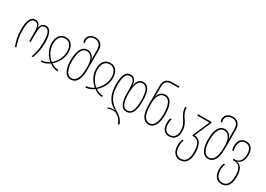

<svg xmlns="http://www.w3.org/2000/svg" viewBox="1 -1785 4224 3051"><g transform="rotate(30 2113.0 -260.0)"><path d="M99 0H124C90 -96 72 -175 72 -291C72 -425 96 -512 167 -512C236 -512 251 -453 251 -334V-190H277V-334C277 -453 292 -512 361 -512C431 -512 455 -429 455 -291C455 -178 440 -95 404 0H429C463 -98 483 -173 483 -291C483 -432 451 -537 362 -537C301 -537 273 -497 265 -442H263C255 -497 226 -537 165 -537C82 -537 45 -448 45 -291C45 -170 65 -92 99 0Z M573 0C624 0 679 -20 727 -57C775 -20 830 0 881 0V-25C838 -25 789 -41 747 -70V-72C822 -134 881 -231 881 -345C881 -450 835 -537 727 -537C619 -537 573 -450 573 -345C573 -231 631 -134 706 -72V-70C664 -41 616 -25 573 -25ZM727 -82C655 -144 599 -239 599 -345C599 -429 633 -512 727 -512C821 -512 855 -429 855 -345C855 -239 799 -144 727 -82Z M1125 10C1216 10 1279 -71 1279 -256V-616C1279 -727 1206 -770 1138 -770C1057 -770 997 -723 997 -648C997 -630 1000 -615 1005 -602H1031C1027 -615 1024 -629 1024 -646C1024 -720 1081 -745 1138 -745C1205 -745 1253 -700 1253 -611V-497C1253 -475 1254 -454 1255 -429H1253C1242 -479 1199 -537 1124 -537C1027 -537 971 -440 971 -256C971 -111 1014 10 1125 10ZM1125 -15C1043 -15 998 -106 998 -256C998 -424 1042 -512 1125 -512C1205 -512 1253 -432 1253 -315V-257C1253 -104 1207 -15 1125 -15Z M1389 0C1440 0 1495 -20 1543 -57C1591 -20 1646 0 1697 0V-25C1654 -25 1605 -41 1563 -70V-72C1638 -134 1697 -231 1697 -345C1697 -450 1651 -537 1543 -537C1435 -537 1389 -450 1389 -345C1389 -231 1447 -134 1522 -72V-70C1480 -41 1432 -25 1389 -25ZM1543 -82C1471 -144 1415 -239 1415 -345C1415 -429 1449 -512 1543 -512C1637 -512 1671 -429 1671 -345C1671 -239 1615 -144 1543 -82Z M2132 250 2156 240C2128 157 2071 114 2006 74C1910 15 1814 -60 1814 -284C1814 -429 1838 -512 1916 -512C1993 -512 2008 -443 2008 -324V-264C2008 -77 2054 10 2147 10C2240 10 2289 -77 2289 -266C2289 -444 2244 -537 2148 -537C2090 -537 2041 -498 2026 -396H2024C2023 -490 1984 -537 1915 -537C1818 -537 1787 -441 1787 -284C1787 -112 1844 12 1976 79V80C1930 78 1890 83 1856 98L1865 117C1894 103 1929 98 1964 98C2038 98 2110 178 2132 250ZM2148 -15C2069 -15 2034 -94 2034 -265C2034 -424 2069 -512 2148 -512C2230 -512 2263 -424 2263 -266C2263 -94 2227 -15 2148 -15Z M2553 10C2664 10 2707 -111 2707 -256C2707 -440 2651 -537 2554 -537C2479 -537 2436 -479 2425 -429H2423C2424 -454 2425 -475 2425 -497V-610C2425 -691 2462 -735 2545 -735H2678V-760H2545C2448 -760 2399 -709 2399 -610V-256C2399 -71 2462 10 2553 10ZM2553 -15C2471 -15 2425 -104 2425 -257V-315C2425 -432 2473 -512 2553 -512C2636 -512 2680 -424 2680 -256C2680 -106 2635 -15 2553 -15Z M2933 10C3001 10 3074 -33 3074 -161C3074 -264 3034 -316 2997 -371C2969 -412 2946 -457 2946 -527H2920C2920 -443 2952 -393 2984 -344C3016 -295 3048 -246 3048 -166C3048 -60 3000 -15 2933 -15C2874 -15 2819 -42 2819 -160C2819 -192 2823 -220 2829 -247H2804C2796 -218 2792 -189 2792 -160C2792 -39 2850 10 2933 10Z M3268 250C3364 250 3426 181 3426 26C3426 -127 3368 -208 3274 -209L3405 -506V-527H3154V-502H3377L3246 -202V-185H3272C3353 -185 3399 -117 3399 25C3399 156 3355 225 3268 225C3189 225 3147 164 3146 58C3146 7 3157 -30 3165 -51H3140C3133 -34 3119 8 3119 58C3119 159 3160 250 3268 250Z M3645 10C3736 10 3799 -71 3799 -256V-616C3799 -727 3726 -770 3658 -770C3577 -770 3517 -723 3517 -648C3517 -630 3520 -615 3525 -602H3551C3547 -615 3544 -629 3544 -646C3544 -720 3601 -745 3658 -745C3725 -745 3773 -700 3773 -611V-497C3773 -475 3774 -454 3775 -429H3773C3762 -479 3719 -537 3644 -537C3547 -537 3491 -440 3491 -256C3491 -111 3534 10 3645 10ZM3645 -15C3563 -15 3518 -106 3518 -256C3518 -424 3562 -512 3645 -512C3725 -512 3773 -432 3773 -315V-257C3773 -104 3727 -15 3645 -15Z M4028 250C4124 250 4186 181 4186 26C4186 -105 4143 -168 4069 -183V-185C4136 -204 4175 -275 4175 -365C4175 -488 4112 -537 4039 -537C3958 -537 3900 -488 3900 -377C3900 -348 3904 -319 3912 -300H3937C3931 -317 3927 -345 3927 -377C3927 -485 3982 -512 4039 -512C4100 -512 4149 -468 4149 -365C4149 -260 4098 -196 4026 -196H3997V-171H4024C4099 -171 4159 -126 4159 25C4159 156 4115 225 4028 225C3949 225 3907 164 3906 58C3906 7 3917 -30 3925 -51H3900C3893 -34 3879 8 3879 58C3879 159 3920 250 4028 250Z"/></g></svg>

Font: Noto Sans Georgian ExtraCondensed Thin
Style: Regular
Weight: 100
Width: 2
Designer: Monotype Design Team, Akaki Razmadze
Foundry: Google LLC
Version: Version 2.005